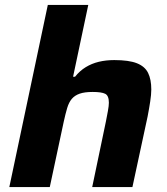

<svg xmlns="http://www.w3.org/2000/svg" viewBox="-20 -763 680 783"><path d="M18 0 175 -743H340L278 -450H286Q305 -474 329.5 -489Q354 -504 383 -511Q412 -518 446 -518Q506 -518 538.5 -505Q571 -492 584 -465.5Q597 -439 597 -398Q597 -378 592.5 -348.5Q588 -319 582 -288L520 0H356L412 -268Q416 -288 420 -310Q424 -332 424 -344Q424 -373 409 -380.5Q394 -388 358 -388Q325 -388 305 -381Q285 -374 273 -360Q261 -346 254 -322.5Q247 -299 240 -267L183 0Z"/></svg>

Font: Saira SemiExpanded
Style: Bold Italic
Weight: 700
Width: 6
Italic angle: -12°
Designer: Hector Gatti with collaboration of the Omnibus-Type team
Foundry: Omnibus-Type
Version: Version 1.101